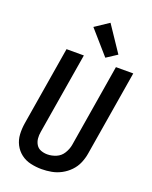

<svg xmlns="http://www.w3.org/2000/svg" viewBox="-177 -1073 930 1176"><g transform="rotate(20 288.0 -485.5)"><path d="M243 8Q275 8 307.5 2Q340 -4 370 -20Q400 -36 424 -61Q448 -86 461 -117Q474 -148 479 -179L571 -735H458L369 -195Q364 -167 347.5 -140Q331 -113 302.5 -101Q274 -89 245 -89Q223 -89 203 -96.5Q183 -104 172 -122Q161 -140 159 -161.5Q157 -183 161 -205L249 -735H136L51 -221Q45 -184 47 -148Q49 -112 65 -81Q81 -50 108.5 -29Q136 -8 171.5 0Q207 8 243 8ZM377 -767 446 -812 334 -979 244 -919Z"/></g></svg>

Font: Iosevka Sparkle Semibold
Style: Italic
Weight: 600
Italic angle: -9°
Designer: Belleve Invis
Foundry: Belleve Invis
Version: Version 4.5.0; ttfautohint (v1.8.3)